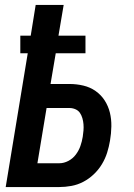

<svg xmlns="http://www.w3.org/2000/svg" viewBox="-20 -755 540 775"><path d="M3 0 92 -540H62V-611H104L124 -735H237L216 -611H325V-540H205L184 -416H261Q289 -416 316.5 -409.5Q344 -403 366 -387.5Q388 -372 402.5 -349.5Q417 -327 423.5 -300.5Q430 -274 429.5 -245Q429 -216 424 -187Q420 -163 412.5 -139Q405 -115 391.5 -92.5Q378 -70 358.5 -51.5Q339 -33 316 -21Q293 -9 268 -4.5Q243 0 219 0ZM131 -96H219Q238 -96 256 -105.5Q274 -115 286 -131Q298 -147 304.5 -165.5Q311 -184 314 -203Q316 -216 317 -228.5Q318 -241 317 -253.5Q316 -266 312.5 -278Q309 -290 302.5 -299.5Q296 -309 284.5 -314Q273 -319 261 -319H168Z"/></svg>

Font: Iosevka SS04
Style: Bold Italic
Weight: 700
Italic angle: -9°
Monospace: yes
Designer: Belleve Invis
Foundry: Belleve Invis
Version: Version 19.0.0; ttfautohint (v1.8.4)